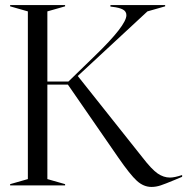

<svg xmlns="http://www.w3.org/2000/svg" viewBox="-20 -732 739 758"><path d="M447 -110 248 -398H167V-25L237 -5V0H20V-5L90 -25V-687L20 -707V-712H237V-707L167 -687V-410H250L355 -512Q479 -632 479 -672Q479 -687 465 -694.5Q451 -702 424 -705L416 -706V-712H632V-707L562 -687L287 -432L542 -111Q579 -63 602.5 -47Q626 -31 651 -31Q669 -31 699 -41V-34L668 -21Q632 -6 614 0Q596 6 578 6Q547 6 520.5 -18Q494 -42 447 -110Z"/></svg>

Font: Nyght Serif Light
Style: Regular
Weight: 300
Designer: Maksym Kobuzan
Version: Version 0.410